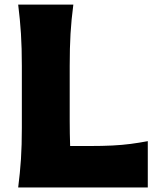

<svg xmlns="http://www.w3.org/2000/svg" viewBox="-20 -830 705 850"><path d="M60.5 0Q68.8 -64.9 72.8 -125.7Q76.7 -186.5 76.7 -263.2V-538.6Q76.7 -617.7 72.8 -680.4Q68.8 -743.2 60.5 -809.6H304.7Q295.9 -743.2 292.2 -680.4Q288.6 -617.7 288.6 -538.6V-296.9Q288.6 -266.1 289.1 -238.5Q289.6 -210.9 290.5 -183.6H377Q434.1 -183.6 477.5 -185.8Q521 -188 558.3 -192.9Q595.7 -197.8 634.3 -205.1V0Z"/></svg>

Font: Pinar-FD ExtraBold
Style: Regular
Weight: 800
Designer: Amin Abedi
Version: Version 3.000